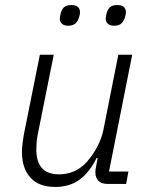

<svg xmlns="http://www.w3.org/2000/svg" viewBox="-20 -729 597 761"><path d="M138 -512H193L129 -193Q126 -178 125 -162Q124 -146 124 -136Q124 -88 146 -63Q168 -38 215 -38Q245 -38 272.5 -49.5Q300 -61 324 -87Q347 -113 365 -146.5Q383 -180 390 -215L449 -512H504L412 -49H489L480 0H407Q382 0 370 -12.5Q358 -25 358 -46Q358 -51 358.5 -56.5Q359 -62 361 -70L367 -103H363Q335 -46 295.5 -17Q256 12 199 12Q134 12 100.5 -25Q67 -62 67 -127Q67 -141 69 -158Q71 -175 74 -193ZM250 -627Q234 -627 225.5 -635Q217 -643 217 -655Q217 -659 218 -663.5Q219 -668 220 -674Q224 -691 233.5 -700Q243 -709 263 -709Q280 -709 288.5 -701.5Q297 -694 297 -681Q297 -677 296.5 -673Q296 -669 294 -663Q290 -647 280 -637Q270 -627 250 -627ZM432 -627Q416 -627 407.5 -635Q399 -643 399 -655Q399 -659 400 -663.5Q401 -668 402 -674Q406 -691 415.5 -700Q425 -709 445 -709Q462 -709 470.5 -701.5Q479 -694 479 -681Q479 -677 478.5 -673Q478 -669 476 -663Q472 -647 462 -637Q452 -627 432 -627Z"/></svg>

Font: IBM Plex Sans Light
Style: Italic
Weight: 300
Italic angle: -11.31°
Designer: Mike Abbink, Paul van der Laan, Pieter van Rosmalen
Foundry: Bold Monday
Version: Version 3.201